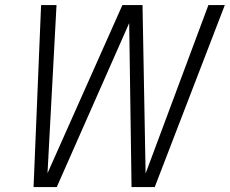

<svg xmlns="http://www.w3.org/2000/svg" viewBox="-20 -758 931 778"><path d="M116 0 146.5 -737.5H209L172.5 -56L476 -737.5H557.5L570 -55L824.5 -737.5H891L607 0H513L503.5 -664.5L210 0Z"/></svg>

Font: Epilogue Light
Style: Italic
Weight: 300
Italic angle: -12°
Designer: Tyler Finck
Foundry: Etcetera Type Co
Version: Version 2.111; ttfautohint (v1.8.3)